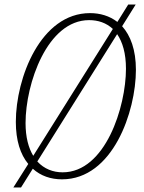

<svg xmlns="http://www.w3.org/2000/svg" viewBox="-20 -782 636 849"><path d="M39 47H73L125 -36C160 -4 205 11 254 11C479 11 581 -289 581 -473C581 -562 557 -625 520 -666L580 -762H547L499 -685C464 -712 422 -724 378 -724C160 -724 50 -438 50 -243C50 -161 70 -99 105 -57ZM93 -238C93 -412 189 -693 374 -693C414 -693 450 -681 479 -654L127 -93C106 -128 93 -175 93 -238ZM257 -20C215 -20 175 -35 145 -68L498 -631C522 -596 537 -546 537 -478C537 -310 446 -20 257 -20Z"/></svg>

Font: Noto Serif Condensed ExtraLight
Style: Italic
Weight: 200
Width: 3
Italic angle: -12°
Designer: Monotype Design Team
Foundry: Monotype Imaging Inc.
Version: Version 2.013